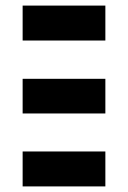

<svg xmlns="http://www.w3.org/2000/svg" viewBox="-20 -656 458 687"><path d="M61 -511V-636H357V-511ZM61 11V-114H357V11ZM61 -250V-374H357V-250Z"/></svg>

Font: Pixelify Sans SemiBold
Style: Regular
Weight: 600
Designer: Stefie Justprince
Foundry: Typecalism Foundryline
Version: Version 1.000